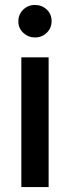

<svg xmlns="http://www.w3.org/2000/svg" viewBox="-20 -754 282 774"><path d="M66 0V-523H176V0ZM188 -669Q188 -641 168.5 -622Q149 -603 121 -603Q94 -603 74 -621.5Q54 -640 54 -668Q54 -696 73.5 -715Q93 -734 121 -734Q149 -734 168.5 -715.5Q188 -697 188 -669Z"/></svg>

Font: IngvarSans
Style: Regular
Weight: 600
Version: Version 3.000